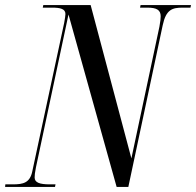

<svg xmlns="http://www.w3.org/2000/svg" viewBox="-49 -734 770 754"><path d="M-29 0H167L169 -10H146C107 -10 87 -17 87 -37C87 -45 88 -56 92 -76L220 -677L409 0H455L590 -635C603 -697 628 -704 668 -704H699L701 -714H503L501 -704H530C566 -704 582 -695 582 -670C582 -662 581 -650 577 -629L467 -112L307 -714H121L119 -704H156C188 -704 208 -699 208 -679C208 -672 206 -662 203 -644L78 -62C69 -16 42 -10 2 -10H-28Z"/></svg>

Font: Noto Serif Display ExtraCondensed Medium
Style: Italic
Weight: 500
Width: 2
Italic angle: -12°
Designer: Monotype Design Team
Foundry: Monotype Imaging Inc.
Version: Version 2.009